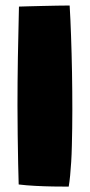

<svg xmlns="http://www.w3.org/2000/svg" viewBox="-20 -682 334 714"><path d="M235.5 12Q210.5 12 177.5 11.5Q144.5 11 111 9.2Q77.5 7.5 49.5 4Q48.5 -26 47.5 -74.2Q46.5 -122.5 45.8 -179.2Q45 -236 45 -290Q45 -375.5 46.5 -468.2Q48 -561 50.5 -657.5Q61 -658 84.2 -658.5Q107.5 -659 136.5 -659.8Q165.5 -660.5 193 -661Q220.5 -661.5 239 -661.5Q242 -613 244.2 -548.8Q246.5 -484.5 247.8 -413.8Q249 -343 249 -274Q249 -238.5 248.5 -204.5Q248 -170.5 247.2 -139.2Q246.5 -108 244.8 -80.2Q243 -52.5 240.8 -29Q238.5 -5.5 235.5 12Z"/></svg>

Font: Grandstander Thin Black
Style: Regular
Weight: 900
Version: Version 1.200